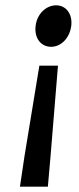

<svg xmlns="http://www.w3.org/2000/svg" viewBox="-20 -523 296 722"><path d="M198 -276H128L72 65L55 179H160L170 65ZM248 -426C253 -470 229 -503 191 -503C153 -503 119 -470 114 -426C108 -380 134 -347 172 -347C210 -347 242 -380 248 -426Z"/></svg>

Font: Falling Sky
Style: CondObl
Weight: 400
Designer: Paul D. Hunt
Foundry: Adobe Systems Incorporated
Version: Version 1.02